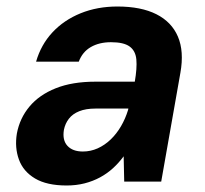

<svg xmlns="http://www.w3.org/2000/svg" viewBox="-20 -558 631 590"><path d="M184.9 12Q123.9 12 87.6 -9.6Q51.3 -31.2 38.1 -67.9Q24.8 -104.5 31.8 -147.5Q40.6 -194.8 70.7 -230.7Q100.7 -266.6 151.4 -286.8Q202.1 -307 272.6 -307H394.2Q401.4 -348.6 399 -375.3Q396.5 -401.9 378.3 -415.1Q360.2 -428.3 321.1 -428.3Q284.9 -428.3 259.1 -413.4Q233.4 -398.6 222.1 -368.6H90.9Q105.9 -420.6 141.1 -458.5Q176.3 -496.3 227.7 -517.2Q279 -538 340.7 -538Q413.4 -538 460.5 -514.3Q507.6 -490.5 526.8 -445.3Q546 -400.1 534.4 -334.6L475.4 0H361.7L360 -77.7Q345.4 -57.9 327.5 -41.4Q309.6 -25 287.5 -13Q265.5 -1.1 239.7 5.5Q214 12 184.9 12ZM234.7 -92.4Q258.3 -92.4 280.1 -102.1Q301.8 -111.9 320.1 -129.4Q338.4 -147 351.9 -170.2Q365.4 -193.4 373.6 -220.2L374.4 -224.4H273.3Q243.9 -224.4 223.5 -216.2Q203.1 -208 191.7 -193.2Q180.3 -178.5 176.4 -159.1Q171.2 -127.2 187.3 -109.8Q203.3 -92.4 234.7 -92.4Z"/></svg>

Font: DM Sans 9pt
Style: Italic
Weight: 400
Italic angle: -10°
Designer: Colophon Foundry, Jonny Pinhorn
Foundry: Colophon Foundry
Version: Version 4.004